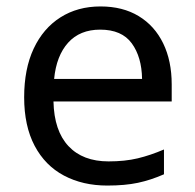

<svg xmlns="http://www.w3.org/2000/svg" viewBox="-20 -566 604 596"><path d="M292 -546Q361 -546 410.5 -516Q460 -486 486.5 -431.5Q513 -377 513 -304V-251H146Q148 -160 192.5 -112.5Q237 -65 317 -65Q368 -65 407.5 -74.5Q447 -84 489 -102V-25Q448 -7 408 1.5Q368 10 313 10Q237 10 178.5 -21Q120 -52 87.5 -113.5Q55 -175 55 -264Q55 -352 84.5 -415Q114 -478 167.5 -512Q221 -546 292 -546ZM291 -474Q228 -474 191.5 -433.5Q155 -393 148 -321H421Q420 -389 389 -431.5Q358 -474 291 -474Z"/></svg>

Font: Noto Sans Linear A
Style: Regular
Weight: 400
Designer: Monotype Design Team
Foundry: Monotype Imaging Inc.
Version: Version 2.002; ttfautohint (v1.8.4.7-5d5b)